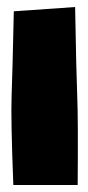

<svg xmlns="http://www.w3.org/2000/svg" viewBox="-20 -525 252 549"><path d="M194.8 -504.9Q198.2 -311.5 200.9 -248.3Q203.6 -185.1 202.1 3.9H18.1Q10.7 -185.1 13.2 -250.5Q15.6 -315.9 19.5 -492.7Z"/></svg>

Font: Lapsus Pro (theguybrush.com)
Style: Bold
Weight: 700
Designer: Jose Roses
Version: Version 1.00 February 9, 2018, initial release